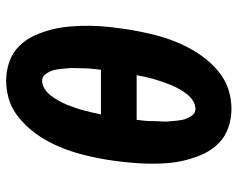

<svg xmlns="http://www.w3.org/2000/svg" viewBox="-96 -688 791 640"><g transform="rotate(-90 300.0 -367.5)"><path d="M257 8Q224 8 193.5 -3Q163 -14 141.5 -36Q120 -58 107 -86.5Q94 -115 86.5 -145.5Q79 -176 76.5 -208.5Q74 -241 75 -274Q76 -307 79.5 -340.5Q83 -374 88 -407Q93 -435 99 -462.5Q105 -490 113.5 -517.5Q122 -545 134 -572Q146 -599 161.5 -624Q177 -649 197.5 -671.5Q218 -694 242.5 -711Q267 -728 295.5 -735.5Q324 -743 352 -743Q385 -743 415.5 -732Q446 -721 467.5 -699Q489 -677 502 -648.5Q515 -620 522.5 -589.5Q530 -559 532.5 -526.5Q535 -494 534.5 -461Q534 -428 530 -394.5Q526 -361 521 -328Q516 -300 510 -272.5Q504 -245 495.5 -217.5Q487 -190 475 -163Q463 -136 447.5 -111Q432 -86 412 -63.5Q392 -41 367 -24Q342 -7 313.5 0.5Q285 8 257 8ZM239 -427H388Q389 -438 390.5 -449Q392 -460 392.5 -471Q393 -482 393 -493Q393 -504 393.5 -515Q394 -526 393 -536.5Q392 -547 391 -558Q390 -569 388 -579Q386 -589 381.5 -598.5Q377 -608 370 -615.5Q363 -623 352 -623Q337 -623 324 -614.5Q311 -606 301.5 -593.5Q292 -581 284.5 -567.5Q277 -554 271.5 -540.5Q266 -527 261 -512.5Q256 -498 252.5 -484Q249 -470 245.5 -456Q242 -442 239 -427ZM257 -112Q272 -112 285 -120.5Q298 -129 307.5 -141.5Q317 -154 324.5 -167.5Q332 -181 337.5 -194.5Q343 -208 348 -222.5Q353 -237 357 -251Q361 -265 364 -279Q367 -293 370 -308H221Q220 -297 218.5 -286Q217 -275 217 -264Q217 -253 216.5 -242Q216 -231 215.5 -220Q215 -209 216 -198.5Q217 -188 218 -177Q219 -166 221 -156Q223 -146 227.5 -136.5Q232 -127 239 -119.5Q246 -112 257 -112Z"/></g></svg>

Font: Iosevka Heavy Extended Oblique
Style: Regular
Weight: 900
Width: 7
Italic angle: -9°
Monospace: yes
Designer: Belleve Invis
Foundry: Belleve Invis
Version: Version 32.5.0; ttfautohint (v1.8.4)